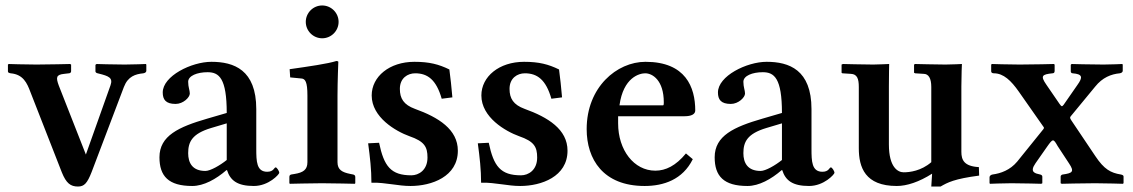

<svg xmlns="http://www.w3.org/2000/svg" viewBox="-20 -670 4144 702"><path d="M433 -352C448 -391 475 -399 504 -402C510 -403 515 -406 515 -411V-434L513 -436C513 -436 466 -434 436 -434C396 -434 333 -436 333 -436L329 -433V-409C329 -406 332 -403 337 -402L341 -401C377 -392 394 -386 384 -358L294 -105L195 -357C184 -387 185 -397 215 -400L232 -402C234 -402 240 -403 240 -410V-434L236 -436C236 -436 154 -434 113 -434C73 -434 12 -436 12 -436L9 -434V-409C9 -404 14 -403 19 -402C65 -398 79 -366 91 -334L206 -40C222 0 238 12 265 12C288 12 299 0 315 -41Z M808 -48H810C822 -10 848 10 908 10C963 10 1001 -33 1001 -38C1001 -45 992 -58 988 -58C982 -58 981 -42 957 -42C918 -42 917 -80 917 -126V-271C917 -415 835 -444 753 -444C680 -444 575 -392 575 -332C575 -306 586 -290 622 -290C650 -290 674 -314 674 -328C674 -340 668 -351 668 -371C668 -393 701 -406 739 -406C781 -406 809 -384 809 -257L737 -236C634 -206 563 -174 563 -95C563 -26 596 10 683 10C725 10 770 -15 808 -48ZM809 -85C784 -65 749 -45 731 -45C683 -45 668 -75 668 -110C668 -151 682 -181 752 -202L809 -219Z M1214 -321C1214 -371 1217 -444 1217 -444C1217 -446 1212 -447 1210 -447C1179 -437 1109 -427 1039 -417L1041 -387L1082 -383C1096 -382 1104 -371 1104 -321V-77C1104 -49 1088 -39 1057 -34L1045 -32C1041 -31 1038 -29 1038 -23V0L1040 2C1040 2 1121 0 1157 0C1196 0 1277 2 1277 2L1279 0V-23C1279 -29 1275 -31 1271 -32L1261 -34C1231 -40 1214 -49 1214 -77ZM1098 -590C1098 -557 1125 -530 1158 -530C1191 -530 1218 -557 1218 -590C1218 -623 1191 -650 1158 -650C1125 -650 1098 -623 1098 -590Z M1326 -146C1333 -94 1338 -50 1338 -2C1365 -3 1390 1 1415 4C1437 7 1458 10 1481 10C1558 10 1654 -24 1654 -119C1654 -197 1583 -241 1497 -272C1456 -287 1442 -310 1442 -345C1442 -385 1471 -402 1498 -402C1543 -402 1575 -379 1595 -309L1634 -314C1631 -350 1627 -386 1623 -416C1584 -435 1550 -444 1495 -444C1404 -444 1339 -390 1339 -321C1339 -241 1427 -190 1477 -172C1532 -153 1543 -133 1543 -94C1543 -48 1511 -29 1484 -29C1409 -29 1384 -62 1366 -148Z M1727 -146C1734 -94 1739 -50 1739 -2C1766 -3 1791 1 1816 4C1838 7 1859 10 1882 10C1959 10 2055 -24 2055 -119C2055 -197 1984 -241 1898 -272C1857 -287 1843 -310 1843 -345C1843 -385 1872 -402 1899 -402C1944 -402 1976 -379 1996 -309L2035 -314C2032 -350 2028 -386 2024 -416C1985 -435 1951 -444 1896 -444C1805 -444 1740 -390 1740 -321C1740 -241 1828 -190 1878 -172C1933 -153 1944 -133 1944 -94C1944 -48 1912 -29 1885 -29C1810 -29 1785 -62 1767 -148Z M2488 -109C2451 -64 2414 -46 2376 -46C2298 -46 2240 -121 2240 -219V-245H2483C2507 -245 2522 -252 2522 -266C2522 -351 2487 -444 2340 -444C2235 -444 2125 -351 2125 -198C2125 -88 2185 10 2337 10C2406 10 2476 -13 2513 -88ZM2245 -285C2259 -387 2318 -402 2339 -402C2366 -402 2407 -376 2407 -296C2407 -290 2407 -287 2405 -285Z M2838 -48H2840C2852 -10 2878 10 2938 10C2993 10 3031 -33 3031 -38C3031 -45 3022 -58 3018 -58C3012 -58 3011 -42 2987 -42C2948 -42 2947 -80 2947 -126V-271C2947 -415 2865 -444 2783 -444C2710 -444 2605 -392 2605 -332C2605 -306 2616 -290 2652 -290C2680 -290 2704 -314 2704 -328C2704 -340 2698 -351 2698 -371C2698 -393 2731 -406 2769 -406C2811 -406 2839 -384 2839 -257L2767 -236C2664 -206 2593 -174 2593 -95C2593 -26 2626 10 2713 10C2755 10 2800 -15 2838 -48ZM2839 -85C2814 -65 2779 -45 2761 -45C2713 -45 2698 -75 2698 -110C2698 -151 2712 -181 2782 -202L2839 -219Z M3495 -115V-354C3495 -395 3497 -436 3497 -436C3497 -436 3458 -434 3437 -434C3410 -434 3326 -436 3326 -436L3322 -434V-404L3326 -402L3357 -400C3375 -400 3385 -384 3385 -352V-77C3348 -45 3306 -40 3284 -40C3263 -40 3230 -58 3230 -142V-354C3230 -391 3231 -436 3231 -436C3231 -436 3187 -434 3173 -434C3141 -434 3062 -436 3062 -436L3057 -434V-404L3060 -402L3091 -400C3114 -399 3120 -382 3120 -352V-128C3120 -58 3143 10 3259 10C3296 10 3341 -5 3388 -35L3385 12H3419C3445 -3 3469 -16 3560 -28L3559 -59C3505 -62 3495 -85 3495 -115Z M3766 -73 3808 -133C3830 -164 3831 -164 3847 -136L3889 -72C3909 -42 3901 -37 3866 -32C3864 -32 3858 -30 3858 -24V0L3862 2C3862 2 3936 0 3984 0C4023 0 4085 2 4085 2L4088 0V-25C4088 -29 4083 -31 4078 -32C4041 -38 4017 -51 3985 -99L3897 -230C3891 -239 3892 -241 3895 -245L3984 -353C4011 -387 4043 -399 4074 -402C4080 -403 4085 -406 4085 -411V-434L4083 -436C4083 -436 4042 -434 4015 -434C3969 -434 3898 -436 3898 -436L3895 -433V-409C3895 -406 3897 -402 3902 -402C3938 -399 3940 -388 3919 -359L3869 -287C3863 -280 3862 -279 3854 -290L3806 -360C3783 -393 3790 -398 3828 -402C3831 -402 3836 -403 3836 -410V-434L3833 -436C3833 -436 3757 -434 3708 -434C3669 -434 3607 -436 3607 -436L3604 -434V-409C3604 -404 3609 -402 3614 -402C3649 -402 3677 -375 3705 -335L3794 -208C3798 -203 3799 -202 3791 -193L3699 -79C3673 -48 3639 -36 3609 -32C3603 -31 3598 -27 3598 -22V0L3600 2C3600 2 3648 0 3678 0C3721 0 3787 2 3787 2L3791 0V-24C3791 -28 3788 -31 3783 -32C3765 -36 3743 -40 3766 -73Z"/></svg>

Font: Libertinus Serif Semibold
Style: Regular
Weight: 600
Designer: Philipp H. Poll, Khaled Hosny
Foundry: Caleb Maclennan
Version: Version 7.050;RELEASE